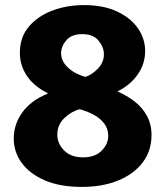

<svg xmlns="http://www.w3.org/2000/svg" viewBox="-20 -723 650 754"><path d="M301 11Q216 11 156.5 -14.5Q97 -40 65.5 -83Q34 -126 34 -179Q34 -235 68 -282Q102 -329 167 -355V-357Q112 -385 85 -426Q58 -467 58 -516Q58 -576 92.5 -617.5Q127 -659 184.5 -681Q242 -703 310 -703Q386 -703 439.5 -678Q493 -653 521.5 -612Q550 -571 550 -523Q550 -473 521.5 -431.5Q493 -390 443 -365V-363Q478 -348 508 -325Q538 -302 556.5 -269Q575 -236 575 -192Q575 -132 541.5 -86.5Q508 -41 446 -15Q384 11 301 11ZM220 -514Q220 -483 246.5 -458Q273 -433 315 -421Q339 -428 363.5 -452.5Q388 -477 388 -510Q388 -538 367 -563.5Q346 -589 303 -589Q261 -589 240.5 -565Q220 -541 220 -514ZM205 -194Q205 -159 232 -132Q259 -105 306 -105Q353 -105 379 -131Q405 -157 405 -190Q405 -218 388.5 -239Q372 -260 346 -273.5Q320 -287 293 -294Q261 -286 233 -259.5Q205 -233 205 -194Z"/></svg>

Font: Murecho
Style: Bold
Weight: 700
Designer: Neil Summerour
Foundry: Positype
Version: Version 1.010; ttfautohint (v1.8.3)